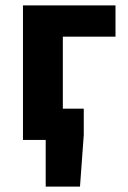

<svg xmlns="http://www.w3.org/2000/svg" viewBox="-20 -516 472 708"><path d="M148.5 172V0H117.6V-115.3H288.9V-18.6L275 172ZM64.7 0V-496.1H405.9V-380.8H211.7V0Z"/></svg>

Font: Source Sans 3 VF
Style: Regular
Weight: 200
Designer: Paul D. Hunt
Foundry: Adobe
Version: Version 3.046;hotconv 1.0.118;makeotfexe 2.5.65603